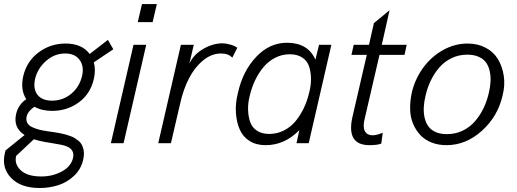

<svg xmlns="http://www.w3.org/2000/svg" viewBox="-37 -710 2562 952"><path d="M524.9 -465.8 428.2 -400.9Q438.5 -363.3 428.2 -317.9Q411.1 -244.1 353.5 -202.1Q295.9 -160.2 221.2 -160.2Q170.9 -160.2 133.8 -180.7Q101.6 -159.2 95.2 -132.8Q91.3 -114.7 97.9 -101.6Q104.5 -88.4 121.1 -80.3Q137.7 -72.3 155.5 -67.6Q173.3 -63 199.2 -59.1Q217.3 -56.6 229.2 -54.9Q241.2 -53.2 258.1 -50Q274.9 -46.9 286.1 -43.7Q297.4 -40.5 311.3 -35.6Q325.2 -30.8 334.2 -24.9Q343.3 -19 352.8 -11.5Q362.3 -3.9 367.4 5.9Q372.6 15.6 376 27.1Q379.4 38.6 379.2 53Q378.9 67.4 375 84Q364.3 129.4 330.3 161.6Q296.4 193.8 252.4 208Q208.5 222.2 159.2 222.2Q66.4 222.2 18.3 172.4Q-29.8 122.6 -13.2 50.8Q-13.2 49.8 -12.7 47.9Q-12.2 45.9 -11.2 42.5Q-10.3 39.1 -9.8 36.1L85 -40.5Q27.3 -77.1 43 -145Q53.7 -191.4 93.3 -218.3Q63 -264.6 78.1 -332Q95.2 -405.8 154.1 -450Q212.9 -494.1 288.1 -494.1Q369.1 -494.1 407.7 -442.4L498 -512.2ZM370.1 -334Q380.9 -380.9 357.9 -412.8Q335 -444.8 286.1 -444.8Q232.9 -444.8 191.2 -407.7Q149.4 -370.6 137.2 -319.8Q126 -269.5 148.7 -240.2Q171.4 -210.9 221.2 -210.9Q274.9 -210.9 316.2 -245.1Q357.4 -279.3 370.1 -334ZM325.2 73.2Q334 32.2 293.5 15.6Q273.9 7.8 219.7 -0.5Q194.8 -4.4 182.1 -6.8Q156.7 -11.2 130.9 -19.5L43 63Q33.2 103.5 65.9 134.3Q98.6 165 168 165Q223.1 165 269 140.6Q314.9 116.2 325.2 73.2Z M646 -600.1 667 -689.9H740.7L719.7 -600.1ZM512.7 0 625 -487.8H688L575.7 0Z M747.6 0 859.9 -487.8H923.8L901.9 -394Q922.4 -439.5 970.5 -467.3Q1018.6 -495.1 1064.9 -495.1Q1084 -495.1 1106 -488.8Q1127.9 -482.4 1139.6 -473.1L1114.7 -423.8Q1096.2 -444.8 1058.6 -444.8Q1011.7 -444.8 970 -410.4Q928.2 -376 900.1 -321.5Q872.1 -267.1 856.9 -199.2L810.5 0Z M1544.9 -487.8H1606L1493.7 0H1433.1L1447.3 -64.9Q1375 9.8 1279.8 9.8Q1233.9 9.8 1200.9 -10.7Q1168 -31.2 1152.1 -66.9Q1136.2 -102.5 1132.8 -149.9Q1129.4 -197.3 1143.1 -251Q1167 -357.9 1233.2 -428Q1299.3 -498 1385.7 -498Q1490.2 -498 1526.9 -414.1ZM1496.1 -251Q1505.9 -288.6 1504.9 -323Q1503.9 -357.4 1494.4 -383.5Q1484.9 -409.7 1460.7 -425.3Q1436.5 -440.9 1399.9 -440.9Q1361.8 -440.9 1328.4 -424.1Q1294.9 -407.2 1270.5 -378.4Q1246.1 -349.6 1228.8 -313.7Q1211.4 -277.8 1201.7 -236.8Q1191.9 -199.2 1193.1 -164.6Q1194.3 -129.9 1204.1 -103.5Q1213.9 -77.1 1237.8 -61.5Q1261.7 -45.9 1297.9 -45.9Q1336.4 -45.9 1370.1 -62.7Q1403.8 -79.6 1428 -108.6Q1452.1 -137.7 1469.2 -173.6Q1486.3 -209.5 1496.1 -251Z M1794.9 9.8Q1678.2 9.8 1710.9 -131.8L1781.7 -438H1705.6L1716.8 -487.8H1792.5L1816.9 -595.2L1894.5 -659.2L1856 -487.8H1979.5L1968.8 -438H1844.7L1770.5 -118.2Q1761.2 -78.6 1772.7 -58.8Q1784.2 -39.1 1810.5 -39.1Q1829.1 -39.1 1860.8 -51.8L1853.5 2Q1834 9.8 1794.9 9.8Z M2176.8 9.8Q2136.2 9.8 2102.8 -3.4Q2069.3 -16.6 2047.1 -40.3Q2024.9 -64 2011.2 -96.4Q1997.6 -128.9 1996.6 -167.5Q1995.6 -206.1 2004.4 -249Q2020 -316.9 2060.1 -372.6Q2100.1 -428.2 2158.7 -461.2Q2217.3 -494.1 2281.7 -494.1Q2331.5 -494.1 2370.6 -473.6Q2409.7 -453.1 2431.4 -417.7Q2453.1 -382.3 2460.7 -335.2Q2468.3 -288.1 2454.6 -234.9Q2430.7 -131.8 2351.8 -61Q2272.9 9.8 2176.8 9.8ZM2178.7 -44.9Q2220.7 -44.9 2256.3 -61.8Q2292 -78.6 2317.4 -107.9Q2342.8 -137.2 2360.1 -172.6Q2377.4 -208 2386.7 -249Q2394 -279.8 2395.3 -306.9Q2396.5 -334 2390.9 -358.6Q2385.3 -383.3 2372.3 -400.9Q2359.4 -418.5 2335.9 -428.7Q2312.5 -439 2279.8 -439Q2238.3 -439 2202.9 -422.1Q2167.5 -405.3 2142.1 -376.2Q2116.7 -347.2 2099.4 -311.3Q2082 -275.4 2072.8 -234.9Q2065.4 -204.1 2064.2 -177Q2063 -149.9 2068.6 -125.5Q2074.2 -101.1 2087.2 -83.3Q2100.1 -65.4 2123.3 -55.2Q2146.5 -44.9 2178.7 -44.9Z"/></svg>

Font: HK Grotesk Light Italic
Style: Regular
Weight: 300
Italic angle: -13°
Designer: Alfredo Marco Pradil and Stefan Peev
Foundry: Hanken Design Co.
Version: Version 1.000;PS 001.000;hotconv 1.0.88;makeotf.lib2.5.64775